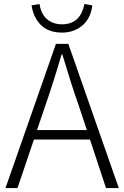

<svg xmlns="http://www.w3.org/2000/svg" viewBox="-20 -950 627 970"><path d="M406.2 -929.7 446.3 -922.9Q437.5 -843.8 376 -806.6Q339.8 -785.2 293 -785.2Q195.3 -785.2 155.3 -868.2Q143.6 -894.5 139.6 -922.9L179.7 -929.7Q190.4 -855.5 251 -834Q270.5 -827.1 293 -827.1Q374 -827.1 399.4 -903.3Q404.3 -916 406.2 -929.7ZM167 -293H418.9L375 -424.8Q342.8 -515.6 294.9 -674.8H291Q253.9 -546.9 211.9 -424.8ZM515.6 0 434.6 -245.1H151.4L68.4 0H7.8L262.7 -728.5H325.2L580.1 0Z"/></svg>

Font: Taipei Sans TC Beta Light
Style: Regular
Weight: 300
Designer: JT Foundry
Foundry: JT Foundry
Version: Version 1.000